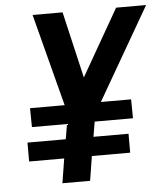

<svg xmlns="http://www.w3.org/2000/svg" viewBox="-53 -782 716 829"><g transform="rotate(-5 305.5 -367.5)"><path d="M184 0 201 -106H49V-188H215L226 -253H74L73 -335H223L119 -735H249L316 -447L481 -735H611L380 -335H511L512 -253H346L335 -188H487V-106H321L304 0Z"/></g></svg>

Font: Iosevka Aile
Style: Bold Italic
Weight: 700
Italic angle: -9°
Designer: Belleve Invis
Foundry: Belleve Invis
Version: Version 28.0.1; ttfautohint (v1.8.4)